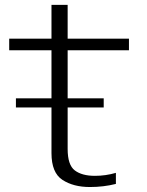

<svg xmlns="http://www.w3.org/2000/svg" viewBox="-20 -746 590 772"><path d="M44 -314H397V-350.5H44ZM341.5 6Q396.5 6 446 -6.5V-51Q405 -39 361.5 -39Q309.5 -39 280.8 -60.8Q252 -82.5 252 -147V-544H498.5V-590.5H252V-726.5H187V-590.5H17V-544H187V-130.5Q187 -51.5 231 -22.8Q275 6 341.5 6Z"/></svg>

Font: Anybody SemiExpanded Light
Style: Regular
Weight: 300
Width: 6
Version: Version 1.113;gftools[0.9.25]